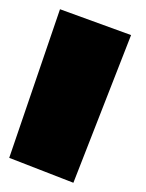

<svg xmlns="http://www.w3.org/2000/svg" viewBox="-20 -220 316 416"><path d="M0 122 110 -200 264 -144 139 176Z"/></svg>

Font: Sora-SIA ExtraBold
Style: Regular
Weight: 800
Designer: Jonathan Barnbrook, Julián Moncada
Foundry: Barnbrook Fonts
Version: Version 2.000